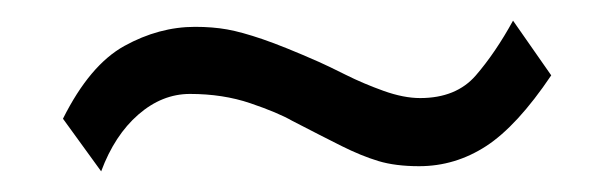

<svg xmlns="http://www.w3.org/2000/svg" viewBox="-20 -353 594 186"><path d="M78 -187 41 -238Q67 -290 100.5 -308.5Q134 -327 169 -327Q186 -327 200 -324.5Q214 -322 234.5 -315Q255 -308 289 -293Q298 -289 315 -280.5Q332 -272 351.5 -265Q371 -258 387 -258Q422 -258 441 -280Q460 -302 477 -333L514 -280Q481 -231 451 -211.5Q421 -192 386 -192Q363 -192 346.5 -197Q330 -202 311 -211.5Q292 -221 263 -236Q249 -244 222.5 -253Q196 -262 164 -262Q137 -262 114 -242Q91 -222 78 -187Z"/></svg>

Font: STIX Two Text
Style: Italic
Weight: 400
Italic angle: -12°
Designer: Ross Mills, John Hudson & Paul Hanslow, Tiro Typeworks Ltd; with prior portions MicroPress Inc. and Coen Hoffman, Elsevi
Foundry: Tiro Typeworks Ltd
Version: Version 2.13 b171